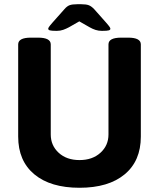

<svg xmlns="http://www.w3.org/2000/svg" viewBox="-20 -880 752 908"><path d="M248 -734Q223 -734 215.5 -736.5Q208 -739 208 -744Q208 -747 211.5 -752.5Q215 -758 229 -774L285 -837Q297 -851 309.5 -855.5Q322 -860 345 -860H365Q388 -860 400.5 -855Q413 -850 426 -836L481 -774Q495 -758 498.5 -752.5Q502 -747 502 -744Q502 -739 495 -736.5Q488 -734 462 -734Q446 -734 432 -738.5Q418 -743 404 -751L355 -779L306 -751Q293 -744 279 -739Q265 -734 248 -734ZM356 8Q219 8 142.5 -55.5Q66 -119 66 -234V-670Q66 -702 126 -702H160Q220 -702 220 -670V-244Q220 -192 257.5 -157.5Q295 -123 356 -123Q417 -123 455 -157.5Q493 -192 493 -244V-670Q493 -702 553 -702H586Q646 -702 646 -670V-234Q646 -119 569.5 -55.5Q493 8 356 8Z"/></svg>

Font: Asap
Style: Bold
Weight: 700
Designer: Pablo Cosgaya
Foundry: Omnibus-Type
Version: Version 3.001; ttfautohint (v1.8.3)